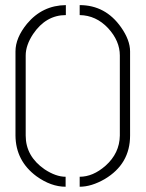

<svg xmlns="http://www.w3.org/2000/svg" viewBox="-20 -708 556 733"><path d="M39.1 -190.4V-511.7Q39.1 -563.5 83 -617.2Q141.6 -687.5 231.4 -688.5V-650.4Q155.3 -650.4 106.4 -578.1Q78.1 -535.2 78.1 -496.1V-190.4Q78.1 -111.3 150.4 -61.5Q193.4 -33.2 230.5 -33.2V4.9Q174.8 4.9 119.1 -35.2Q40 -93.8 39.1 -190.4ZM284.2 4.9V-33.2Q335 -33.2 382.8 -75.2Q436.5 -123 437.5 -190.4V-496.1Q437.5 -551.8 392.6 -600.6Q346.7 -649.4 284.2 -650.4V-688.5Q382.8 -688.5 442.4 -603.5Q476.6 -554.7 476.6 -511.7V-190.4Q476.6 -82 379.9 -24.4Q329.1 4.9 284.2 4.9Z"/></svg>

Font: Post No Bills Jaffna Light
Style: Regular
Weight: 300
Designer: Kosala Senevirathne, Siva Puranthara, Lasantha Premarathna, Tharique Azeez
Foundry: Mooniak
Version: Version 1.220 ; ttfautohint (v1.6)